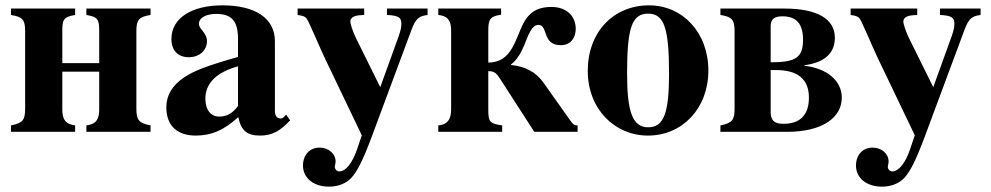

<svg xmlns="http://www.w3.org/2000/svg" viewBox="-20 -493 3705 718"><path d="M351 -84C351 -47 340 -29 303 -24V0H543V-24C498 -33 490 -45 490 -87V-376C490 -419 499 -430 543 -437V-461H303V-437C347 -430 351 -419 351 -376V-257H213V-376C213 -419 217 -430 261 -437V-461H21V-437C65 -430 74 -419 74 -376V-87C74 -45 66 -33 21 -24V0H261V-24C224 -29 213 -47 213 -84V-225H351Z M1050 -64 1040 -54C1037 -51 1034 -50 1029 -50C1015 -50 1008 -61 1008 -78V-339C1008 -425 934 -473 812 -473C699 -473 621 -427 621 -347C621 -305 645 -279 686 -279C726 -279 754 -305 754 -339C754 -353 748 -365 735 -381C726 -391 724 -398 724 -404C724 -428 753 -441 789 -441C848 -441 870 -412 870 -348V-280C754 -247 707 -229 669 -204C624 -174 602 -136 602 -92C602 -18 648 14 712 14C770 14 816 -5 871 -55C882 -4 904 14 953 14C996 14 1027 -2 1065 -43ZM870 -97C848 -66 824 -57 800 -57C770 -57 748 -80 748 -124C748 -182 790 -223 870 -245Z M1579 -461H1427V-437C1470 -435 1481 -428 1481 -404C1481 -392 1479 -381 1470 -355L1402 -167L1310 -353C1297 -380 1290 -407 1290 -411C1290 -426 1301 -434 1326 -436L1342 -437V-461H1093V-437C1115 -434 1121 -431 1127 -423C1136 -411 1171 -326 1194 -277L1333 13L1315 66C1298 116 1273 148 1249 148C1240 148 1232 140 1232 131C1232 131 1232 128 1233 125C1234 120 1235 115 1235 111C1235 82 1209 59 1175 59C1137 59 1113 88 1113 126C1113 173 1153 205 1210 205C1244 205 1273 194 1294 172C1315 149 1336 110 1371 16L1519 -382C1535 -425 1548 -433 1579 -437Z M1854 -461H1619V-437C1653 -434 1667 -417 1667 -379V-84C1667 -45 1652 -27 1619 -24V0H1858V-24C1811 -31 1806 -37 1806 -84V-227C1829 -227 1837 -219 1851 -197L1978 0H2140V-24C2129 -24 2124 -27 2115 -39L2013 -183C1985 -223 1944 -245 1891 -250V-252C1915 -270 1930 -299 1940 -323C1951 -347 1965 -400 1993 -400C2031 -400 2006 -324 2077 -324C2116 -324 2133 -354 2133 -385C2133 -436 2095 -467 2043 -467C1985 -467 1958 -443 1939 -409C1907 -350 1896 -259 1806 -259V-376C1806 -419 1811 -432 1854 -438Z M2407 -473C2275 -473 2178 -374 2178 -228C2178 -86 2278 14 2403 14C2532 14 2629 -88 2629 -229C2629 -371 2533 -473 2407 -473ZM2404 -442C2463 -442 2482 -389 2482 -218C2482 -69 2462 -17 2404 -17C2346 -17 2325 -73 2325 -218C2325 -389 2343 -442 2404 -442Z M2674 -461V-437C2718 -430 2727 -419 2727 -376V-87C2727 -45 2719 -33 2674 -24V0H2923C3058 0 3128 -55 3128 -128C3128 -191 3072 -238 2988 -247V-249C3071 -260 3102 -300 3102 -352C3102 -422 3036 -461 2914 -461ZM2862 -231H2882C2962 -231 3005 -198 3005 -128C3005 -60 2969 -30 2910 -30C2876 -30 2862 -42 2862 -75ZM2862 -395C2862 -421 2875 -432 2906 -432C2957 -432 2983 -405 2983 -345C2983 -278 2957 -260 2862 -260Z M3647 -461H3495V-437C3538 -435 3549 -428 3549 -404C3549 -392 3547 -381 3538 -355L3470 -167L3378 -353C3365 -380 3358 -407 3358 -411C3358 -426 3369 -434 3394 -436L3410 -437V-461H3161V-437C3183 -434 3189 -431 3195 -423C3204 -411 3239 -326 3262 -277L3401 13L3383 66C3366 116 3341 148 3317 148C3308 148 3300 140 3300 131C3300 131 3300 128 3301 125C3302 120 3303 115 3303 111C3303 82 3277 59 3243 59C3205 59 3181 88 3181 126C3181 173 3221 205 3278 205C3312 205 3341 194 3362 172C3383 149 3404 110 3439 16L3587 -382C3603 -425 3616 -433 3647 -437Z"/></svg>

Font: STIXGeneral
Style: Bold
Weight: 700
Designer: MicroPress Inc., with final additions and corrections provided by Coen Hoffman, Elsevier (retired)
Version: Version 1.1.0